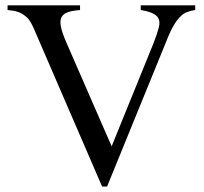

<svg xmlns="http://www.w3.org/2000/svg" viewBox="-20 -682 763 718"><path d="M710 -644.5Q692.9 -642.1 679.2 -636.7Q665.5 -631.3 657.2 -622.6Q631.8 -599.1 610.8 -549.3L380.4 15.6H361.8L114.7 -556.2Q106 -577.6 99.6 -589.6Q93.3 -601.6 88.4 -608.2Q83.5 -614.7 79.6 -617.9Q75.7 -621.1 71.3 -624.5Q60.1 -633.3 45.9 -637.9Q31.7 -642.6 8.3 -644.5V-662.1H279.3V-644.5Q250 -642.1 234.1 -636.5Q218.3 -630.9 211.9 -620.6Q203.1 -607.9 207.3 -584.7Q211.4 -561.5 228 -523.4L397.5 -134.8L553.7 -519.5Q567.9 -556.2 573.7 -578.6Q579.6 -601.1 571.8 -614.3Q569.3 -618.7 565.4 -622.6Q561.5 -626.5 554.4 -630.4Q547.4 -634.3 535.9 -637.9Q524.4 -641.6 506.3 -644.5V-662.1H710Z"/></svg>

Font: Doulos SIL Am
Style: Regular
Weight: 400
Designer: Walt Agee, Victor Gaultney, Peter Martin, Debbi Hosken, Becca Hirsbrunner
Foundry: SIL International
Version: Version 5.000